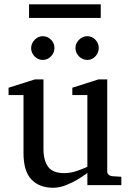

<svg xmlns="http://www.w3.org/2000/svg" viewBox="-20 -865 609 897"><path d="M546.9 0H388.2V-57.1Q371.1 -43.9 344.7 -27.8Q318.4 -11.7 288.1 0.2Q257.8 12.2 228 12.2Q163.6 12.2 126.7 -26.6Q89.8 -65.4 89.8 -149.9V-420.9H20V-455.1L143.1 -494.1H183.1V-168.9Q183.1 -115.7 204.8 -85.9Q226.6 -56.2 279.8 -56.2Q310.5 -56.2 340.3 -66.7Q370.1 -77.1 388.2 -85.9V-420.9H317.9V-455.1L439.9 -494.1H481V-64Q481 -54.7 487.5 -48.8Q494.1 -43 502.9 -42L546.9 -39.1ZM441.4 -641.1Q441.4 -618.7 425.8 -601.8Q410.2 -585 387.7 -585Q365.2 -585 348.9 -601.8Q332.5 -618.7 332.5 -641.1Q332.5 -662.1 349.1 -679Q365.7 -695.8 387.7 -695.8Q410.2 -695.8 425.8 -679.2Q441.4 -662.6 441.4 -641.1ZM234.4 -641.1Q234.4 -618.7 218.3 -601.8Q202.1 -585 179.7 -585Q157.7 -585 141.6 -601.6Q125.5 -618.2 125.5 -640.1Q125.5 -661.6 141.6 -678.7Q157.7 -695.8 179.7 -695.8Q202.1 -695.8 218.3 -679.7Q234.4 -663.6 234.4 -641.1ZM450.7 -781.2H115.7V-844.7H450.7Z"/></svg>

Font: Charis
Style: Regular
Weight: 400
Designer: Walt Agee, Miriam Martin, Annie Olsen, Victor Gaultney, Lorna Priest, Alan Ward, Bob Hallissy, Martin Hosken, Sharon Cor
Foundry: SIL Global
Version: Version 7.000